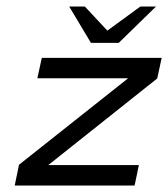

<svg xmlns="http://www.w3.org/2000/svg" viewBox="-20 -572 519 592"><path d="M108.9 -393.6H478.5L464.8 -330.1L128.9 -63H408.2L395 0H25.4L38.6 -64L375 -330.6H95.2ZM346.7 -439.9H260.3H259.8H260.3L193.4 -551.8H241.7L311 -477.5L412.6 -551.8H460.9L346.2 -439.9Z"/></svg>

Font: Fibel Nord
Style: Italic
Weight: 400
Designer: Peter Wiegel
Foundry: Peter Wioegel
Version: Version 000.000